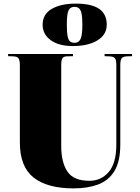

<svg xmlns="http://www.w3.org/2000/svg" viewBox="-20 -1029 776 1063"><path d="M388 14Q242 14 166 -46Q90 -106 90 -240V-668Q90 -693 83.5 -704.5Q77 -716 54 -717L25 -718V-730H384V-718L349 -717Q331 -716 325 -705.5Q319 -695 319 -668V-221Q319 -131 353 -79.5Q387 -28 475 -28Q540 -28 582 -77Q624 -126 624 -228V-668Q624 -697 616.5 -706.5Q609 -716 586 -717L559 -718V-730H711V-718L682 -717Q661 -716 653.5 -706.5Q646 -697 646 -668V-229Q646 -135 613.5 -82Q581 -29 523 -7.5Q465 14 388 14ZM383 -774Q306 -774 261 -806.5Q216 -839 216 -892Q216 -951 267 -980Q318 -1009 398 -1009Q487 -1009 529 -980Q571 -951 571 -892Q571 -837 519.5 -805.5Q468 -774 383 -774ZM393 -792Q415 -792 425.5 -812Q436 -832 436 -893Q436 -935 431 -956Q426 -977 416 -984Q406 -991 392 -991Q369 -991 359.5 -971.5Q350 -952 350 -893Q350 -850 354.5 -828Q359 -806 368.5 -799Q378 -792 393 -792Z"/></svg>

Font: Literata 72pt Black
Style: Regular
Weight: 900
Designer: Latin by Veronika Burian and Jose Scaglione. Greek by Irene Vlachou. Cyrillic by Vera Evstafieva.
Foundry: TypeTogether
Version: Version 3.002